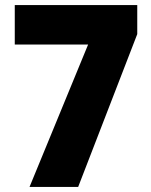

<svg xmlns="http://www.w3.org/2000/svg" viewBox="-20 -734 593 754"><path d="M96 0H287L519 -600V-714H38V-559H326Z"/></svg>

Font: Noto Sans Arabic SemCond Blk
Style: Regular
Weight: 900
Width: 4
Designer: Monotype Design Team, Nadine Chahine, Nizar Qandah and Khaled Hosny
Foundry: Monotype Imaging Inc.
Version: Version 2.012